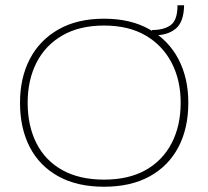

<svg xmlns="http://www.w3.org/2000/svg" viewBox="-20 -698 790 729"><path d="M375 11Q273 11 201.5 -28.5Q130 -68 93 -139.5Q56 -211 56 -308Q56 -402 93 -473.5Q130 -545 201.5 -586Q273 -627 375 -627Q477 -627 548.5 -586Q620 -545 657.5 -473.5Q695 -402 695 -308Q695 -211 657.5 -139.5Q620 -68 548.5 -28.5Q477 11 375 11ZM375 -16Q468 -16 532.5 -52Q597 -88 631.5 -154Q666 -220 666 -308Q666 -394 631.5 -460Q597 -526 532.5 -563.5Q468 -601 375 -601Q282 -601 217 -563.5Q152 -526 118.5 -460Q85 -394 85 -308Q85 -220 118.5 -154Q152 -88 217 -52Q282 -16 375 -16ZM562 -564 557 -584Q603 -584 628.5 -603Q654 -622 654 -678H679Q678 -614 646.5 -588.5Q615 -563 562 -564Z"/></svg>

Font: Inconsolata ExtraExpanded ExtraLight
Style: Regular
Weight: 200
Width: 8
Monospace: yes
Designer: Raph Levien, Cyreal, Brenton Simpson
Foundry: Raph Levien, Cyreal, Google
Version: Version 3.100; ttfautohint (v1.8.4.7-5d5b)